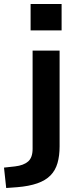

<svg xmlns="http://www.w3.org/2000/svg" viewBox="-76 -747 401 960"><path d="M77 -595V-727H232V-595ZM-45 193 -56 91 -1 85Q42 80 64.5 60.5Q87 41 87 -3V-494H222V-15Q222 32 211.5 68.5Q201 105 176.5 130Q152 155 111 169.5Q70 184 10 189Z"/></svg>

Font: Nunito Sans 10pt SemiExpanded
Style: Bold
Weight: 700
Width: 6
Designer: Vernon Adams
Foundry: Vernon Adams
Version: Version 3.101;gftools[0.9.27]